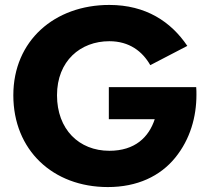

<svg xmlns="http://www.w3.org/2000/svg" viewBox="-20 -736 854 778"><path d="M421 -253H607C583 -180 527 -125 423 -125C300 -125 211 -212 211 -350C211 -489 306 -569 423 -569C504 -569 557 -528 589 -472L739 -550C673 -648 571 -716 423 -716C201 -716 34 -571 34 -350C34 -128 194 22 417 22C536 22 629 -22 690 -97C751 -172 776 -263 776 -352C776 -362 776 -373 775 -383H421Z"/></svg>

Font: Jost
Style: Bold
Weight: 700
Version: Version 3.710